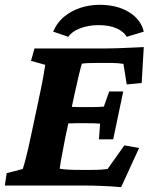

<svg xmlns="http://www.w3.org/2000/svg" viewBox="-30 -776 629 803"><path d="M476.6 6.8Q447.3 3.9 405.3 2Q363.3 0 330.1 0H-9.8L-2 -51.8L65.4 -69.3Q68.4 -78.1 74.2 -99.6Q80.1 -121.1 87.4 -152.3Q94.7 -183.6 102.5 -221.7L130.9 -355.5Q143.6 -414.1 150.4 -451.7Q157.2 -489.3 159.2 -504.9L99.6 -521.5L114.3 -573.2H405.3Q427.7 -573.2 458.5 -574.2Q489.3 -575.2 520.5 -576.7Q551.8 -578.1 571.3 -579.1L562.5 -428.7L500 -422.9L486.3 -508.8Q472.7 -510.7 462.4 -511.7Q452.1 -512.7 440.4 -512.7H377.9Q359.4 -512.7 341.3 -512.2Q323.2 -511.7 312.5 -509.8Q310.5 -503.9 306.6 -489.3Q302.7 -474.6 298.3 -455.6Q293.9 -436.5 289.6 -417Q285.2 -397.5 281.2 -379.9L242.2 -196.3Q238.3 -172.9 232.9 -147Q227.5 -121.1 224.1 -100.6Q220.7 -80.1 219.7 -70.3Q238.3 -67.4 257.8 -66.4Q277.3 -65.4 309.6 -65.4H349.6Q377.9 -65.4 392.1 -66.4Q406.2 -67.4 419.9 -69.3L490.2 -168L551.8 -157.2ZM383.8 -193.4 388.7 -258.8Q380.9 -259.8 365.7 -260.3Q350.6 -260.7 331.1 -260.7H287.1Q268.6 -260.7 253.4 -259.8Q238.3 -258.8 232.4 -257.8L248 -331.1Q253.9 -330.1 268.6 -329.1Q283.2 -328.1 301.8 -328.1H345.7Q365.2 -328.1 381.3 -328.6Q397.5 -329.1 404.3 -330.1L426.8 -393.6H485.4L443.4 -193.4ZM255.9 -622.1 192.4 -643.6Q207 -679.7 236.3 -704.6Q265.6 -729.5 304.7 -742.7Q343.8 -755.9 385.7 -755.9Q460 -755.9 509.8 -725.1Q559.6 -694.3 571.3 -643.6L500 -622.1Q488.3 -643.6 458 -657.2Q427.7 -670.9 381.8 -670.9Q338.9 -670.9 304.2 -657.2Q269.5 -643.6 255.9 -622.1Z"/></svg>

Font: Crimson Pro ExtraBold
Style: Italic
Weight: 800
Italic angle: -12°
Designer: Jacques Le Bailly
Foundry: Baron von Fonthausen
Version: Version 1.003